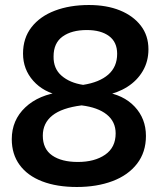

<svg xmlns="http://www.w3.org/2000/svg" viewBox="-20 -740 640 767"><path d="M287 7Q207 7 148.5 -15.5Q90 -38 58.5 -81Q27 -124 27 -184Q27 -260 81 -311Q135 -362 227 -373L222 -358Q154 -371 113 -417Q72 -463 72 -526Q72 -588 106 -631.5Q140 -675 199.5 -697.5Q259 -720 335 -720Q406 -720 459 -698.5Q512 -677 542.5 -637.5Q573 -598 573 -543Q573 -495 550.5 -456.5Q528 -418 488.5 -393Q449 -368 396 -358L394 -373Q473 -362 518 -314Q563 -266 563 -197Q563 -132 527.5 -86Q492 -40 429.5 -16.5Q367 7 287 7ZM291 -93Q358 -93 400 -122Q442 -151 442 -207Q442 -254 406.5 -282.5Q371 -311 306 -319Q227 -309 189 -278.5Q151 -248 151 -198Q151 -145 188.5 -119Q226 -93 291 -93ZM312 -401Q377 -411 412.5 -442Q448 -473 448 -525Q448 -572 415.5 -596Q383 -620 327 -620Q266 -620 230 -594Q194 -568 194 -515Q193 -466 226 -437.5Q259 -409 312 -401Z"/></svg>

Font: Muli
Style: Bold Italic
Weight: 700
Italic angle: -4.541°
Designer: Vernon Adams
Foundry: Vernon Adams
Version: Version 2.100; ttfautohint (v1.8.1.43-b0c9)